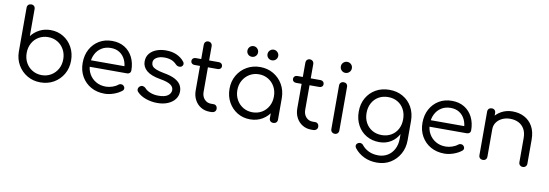

<svg xmlns="http://www.w3.org/2000/svg" viewBox="-67 -1283 5741 2006"><g transform="rotate(10 2803.0 -280.5)"><path d="M366 5Q288 5 226 -31.5Q164 -68 127.5 -130.5Q91 -193 90 -271V-738Q90 -758 102 -769.5Q114 -781 133 -781Q152 -781 163.5 -769.5Q175 -758 175 -738V-452Q209 -497 262 -524.5Q315 -552 379 -552Q455 -552 515 -515.5Q575 -479 609.5 -416Q644 -353 644 -274Q644 -194 607.5 -131Q571 -68 508.5 -31.5Q446 5 366 5ZM366 -72Q422 -72 466 -98.5Q510 -125 535.5 -170.5Q561 -216 561 -274Q561 -331 535.5 -377Q510 -423 466 -449Q422 -475 366 -475Q312 -475 267.5 -449Q223 -423 198 -377Q173 -331 173 -274Q173 -216 198 -170.5Q223 -125 267.5 -98.5Q312 -72 366 -72Z M1047 5Q965 5 902 -30.5Q839 -66 803 -129Q767 -192 767 -273Q767 -355 801 -417.5Q835 -480 894.5 -516Q954 -552 1032 -552Q1109 -552 1165 -517.5Q1221 -483 1251.5 -422Q1282 -361 1282 -283Q1282 -266 1271 -255.5Q1260 -245 1243 -245H825V-314H1247L1205 -284Q1205 -339 1184 -383Q1163 -427 1124.5 -452Q1086 -477 1032 -477Q975 -477 933 -450.5Q891 -424 868 -378Q845 -332 845 -273Q845 -214 871 -168.5Q897 -123 942.5 -96.5Q988 -70 1047 -70Q1081 -70 1116.5 -82Q1152 -94 1173 -112Q1185 -122 1200.5 -122.5Q1216 -123 1227 -114Q1241 -101 1241.5 -85.5Q1242 -70 1229 -59Q1195 -31 1144.5 -13Q1094 5 1047 5Z M1606 5Q1543 5 1484.5 -15.5Q1426 -36 1391 -74Q1379 -87 1381 -104Q1383 -121 1397 -133Q1413 -145 1429.5 -142.5Q1446 -140 1458 -128Q1479 -103 1518 -87.5Q1557 -72 1604 -72Q1673 -72 1705 -95.5Q1737 -119 1738 -153Q1739 -187 1706.5 -210Q1674 -233 1596 -246Q1495 -263 1448.5 -303Q1402 -343 1402 -399Q1402 -450 1430 -484Q1458 -518 1503.5 -535Q1549 -552 1602 -552Q1669 -552 1718 -529.5Q1767 -507 1797 -469Q1809 -455 1807 -439.5Q1805 -424 1791 -414Q1777 -406 1759.5 -409Q1742 -412 1730 -425Q1705 -452 1673 -464Q1641 -476 1600 -476Q1549 -476 1516.5 -456Q1484 -436 1484 -404Q1484 -382 1495.5 -366Q1507 -350 1537 -337.5Q1567 -325 1621 -315Q1696 -302 1739.5 -279Q1783 -256 1802 -224.5Q1821 -193 1821 -155Q1821 -109 1794.5 -73Q1768 -37 1719.5 -16Q1671 5 1606 5Z M2161 0Q2109 0 2068 -25Q2027 -50 2003.5 -94Q1980 -138 1980 -193V-678Q1980 -697 1991.5 -709Q2003 -721 2022 -721Q2040 -721 2052 -709Q2064 -697 2064 -678V-193Q2064 -146 2091.5 -115.5Q2119 -85 2161 -85H2190Q2207 -85 2218 -73Q2229 -61 2229 -42Q2229 -23 2215.5 -11.5Q2202 0 2181 0ZM1921 -454Q1904 -454 1893 -464Q1882 -474 1882 -490Q1882 -506 1893 -516.5Q1904 -527 1921 -527H2168Q2185 -527 2196 -516.5Q2207 -506 2207 -490Q2207 -474 2196 -464Q2185 -454 2168 -454Z M2591 5Q2515 5 2455 -31.5Q2395 -68 2360 -131Q2325 -194 2325 -273Q2325 -353 2361.5 -416Q2398 -479 2461 -515.5Q2524 -552 2603 -552Q2681 -552 2743.5 -515.5Q2806 -479 2842.5 -416Q2879 -353 2880 -273L2846 -257Q2846 -183 2812.5 -123.5Q2779 -64 2721.5 -29.5Q2664 5 2591 5ZM2603 -72Q2658 -72 2702 -98Q2746 -124 2771 -170Q2796 -216 2796 -273Q2796 -331 2771 -376.5Q2746 -422 2702 -448.5Q2658 -475 2603 -475Q2548 -475 2504 -448.5Q2460 -422 2434 -376.5Q2408 -331 2408 -273Q2408 -216 2434 -170Q2460 -124 2504 -98Q2548 -72 2603 -72ZM2837 0Q2818 0 2806 -11.5Q2794 -23 2794 -42V-207L2813 -295L2880 -273V-42Q2880 -23 2867.5 -11.5Q2855 0 2837 0ZM2497 -642Q2472 -642 2456 -658Q2440 -674 2440 -698Q2440 -721 2456 -738Q2472 -755 2497 -755Q2520 -755 2536.5 -738Q2553 -721 2553 -698Q2553 -674 2536.5 -658Q2520 -642 2497 -642ZM2710 -642Q2686 -642 2669.5 -658Q2653 -674 2653 -698Q2653 -721 2669.5 -738Q2686 -755 2710 -755Q2733 -755 2750 -738Q2767 -721 2767 -698Q2767 -674 2750 -658Q2733 -642 2710 -642Z M3239 0Q3187 0 3146 -25Q3105 -50 3081.5 -94Q3058 -138 3058 -193V-678Q3058 -697 3069.5 -709Q3081 -721 3100 -721Q3118 -721 3130 -709Q3142 -697 3142 -678V-193Q3142 -146 3169.5 -115.5Q3197 -85 3239 -85H3268Q3285 -85 3296 -73Q3307 -61 3307 -42Q3307 -23 3293.5 -11.5Q3280 0 3259 0ZM2999 -454Q2982 -454 2971 -464Q2960 -474 2960 -490Q2960 -506 2971 -516.5Q2982 -527 2999 -527H3246Q3263 -527 3274 -516.5Q3285 -506 3285 -490Q3285 -474 3274 -464Q3263 -454 3246 -454Z M3489 0Q3470 0 3458 -12Q3446 -24 3446 -43V-504Q3446 -524 3458 -535.5Q3470 -547 3489 -547Q3508 -547 3519.5 -535.5Q3531 -524 3531 -504V-43Q3531 -24 3519.5 -12Q3508 0 3489 0ZM3488 -646Q3464 -646 3447 -663Q3430 -680 3430 -705Q3430 -730 3447.5 -746.5Q3465 -763 3489 -763Q3512 -763 3529.5 -746.5Q3547 -730 3547 -705Q3547 -680 3529.5 -663Q3512 -646 3488 -646Z M3962 5Q3884 5 3824 -30.5Q3764 -66 3730 -129Q3696 -192 3696 -273Q3696 -355 3732 -418Q3768 -481 3830.5 -516.5Q3893 -552 3974 -552Q4054 -552 4116.5 -516.5Q4179 -481 4214.5 -418Q4250 -355 4251 -273L4201 -257Q4201 -181 4170 -121.5Q4139 -62 4085 -28.5Q4031 5 3962 5ZM3974 220Q3898 220 3837.5 191Q3777 162 3736 110Q3725 96 3727 80.5Q3729 65 3743 56Q3758 46 3775 49Q3792 52 3802 66Q3830 101 3874 122Q3918 143 3976 143Q4029 143 4072.5 117.5Q4116 92 4141.5 44Q4167 -4 4167 -69V-218L4198 -286L4251 -273V-65Q4251 15 4215 79.5Q4179 144 4117 182Q4055 220 3974 220ZM3974 -72Q4030 -72 4074 -97.5Q4118 -123 4142.5 -168.5Q4167 -214 4167 -273Q4167 -332 4142.5 -378Q4118 -424 4074 -449.5Q4030 -475 3974 -475Q3917 -475 3873 -449.5Q3829 -424 3804 -378Q3779 -332 3779 -273Q3779 -214 3804 -168.5Q3829 -123 3873 -97.5Q3917 -72 3974 -72Z M4652 5Q4570 5 4507 -30.5Q4444 -66 4408 -129Q4372 -192 4372 -273Q4372 -355 4406 -417.5Q4440 -480 4499.5 -516Q4559 -552 4637 -552Q4714 -552 4770 -517.5Q4826 -483 4856.5 -422Q4887 -361 4887 -283Q4887 -266 4876 -255.5Q4865 -245 4848 -245H4430V-314H4852L4810 -284Q4810 -339 4789 -383Q4768 -427 4729.5 -452Q4691 -477 4637 -477Q4580 -477 4538 -450.5Q4496 -424 4473 -378Q4450 -332 4450 -273Q4450 -214 4476 -168.5Q4502 -123 4547.5 -96.5Q4593 -70 4652 -70Q4686 -70 4721.5 -82Q4757 -94 4778 -112Q4790 -122 4805.5 -122.5Q4821 -123 4832 -114Q4846 -101 4846.5 -85.5Q4847 -70 4834 -59Q4800 -31 4749.5 -13Q4699 5 4652 5Z M5484 0Q5465 0 5453 -12Q5441 -24 5441 -42V-297Q5441 -358 5418 -396.5Q5395 -435 5356.5 -454Q5318 -473 5268 -473Q5222 -473 5184 -455Q5146 -437 5124 -405.5Q5102 -374 5102 -333H5045Q5046 -396 5077.5 -445.5Q5109 -495 5162 -524Q5215 -553 5280 -553Q5351 -553 5406.5 -523.5Q5462 -494 5494 -437Q5526 -380 5526 -297V-42Q5526 -24 5514 -12Q5502 0 5484 0ZM5060 0Q5041 0 5029 -11.5Q5017 -23 5017 -42V-504Q5017 -524 5029 -535.5Q5041 -547 5060 -547Q5079 -547 5090.5 -535.5Q5102 -524 5102 -504V-42Q5102 -23 5090.5 -11.5Q5079 0 5060 0Z"/></g></svg>

Font: Comfortaa Medium
Style: Regular
Weight: 500
Designer: Johan Aakerlund
Foundry: Johan Aakerlund
Version: Version 3.104; ttfautohint (v1.8.1.43-b0c9)